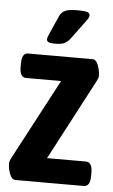

<svg xmlns="http://www.w3.org/2000/svg" viewBox="-52 -754 465 790"><g transform="rotate(5 180.0 -359.0)"><path d="M42 0Q31 0 24 -11.5Q17 -23 13.5 -38Q10 -53 10 -66Q10 -75 17 -88L194 -422H49Q23 -422 23 -465V-480Q23 -523 49 -523H315Q326 -523 333 -511.5Q340 -500 343.5 -485Q347 -470 347 -457Q347 -448 340 -435L164 -101H324Q351 -101 351 -58V-43Q351 0 324 0ZM155 -573Q135 -573 128 -577Q121 -581 121 -588Q121 -595 131 -617L163 -689Q171 -705 186.5 -711.5Q202 -718 238 -718Q265 -718 276 -714.5Q287 -711 287 -701Q287 -694 281 -685Q275 -676 265 -663L219 -601Q206 -584 193 -578.5Q180 -573 155 -573Z"/></g></svg>

Font: Asap Condensed SemiBold
Style: Regular
Weight: 600
Width: 3
Designer: Pablo Cosgaya
Foundry: Omnibus-Type
Version: Version 3.001; ttfautohint (v1.8.4.7-5d5b)